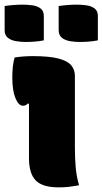

<svg xmlns="http://www.w3.org/2000/svg" viewBox="-29 -799 442 828"><path d="M96 -117V-352H90Q83 -343 70 -343Q51 -343 37.5 -376Q24 -409 24 -465Q24 -517 34 -551Q51 -554 72.5 -555.5Q94 -557 111 -557Q184 -557 223.5 -546.5Q263 -536 278.5 -517Q294 -498 294 -472V-163Q294 -116 297.5 -76.5Q301 -37 312 0Q290 4 270 6.5Q250 9 224 9Q154 9 125 -21Q96 -51 96 -117ZM-9 -773Q10 -776 31 -777.5Q52 -779 68 -779Q90 -779 111 -776Q132 -773 146 -762.5Q160 -752 160 -730V-625Q141 -621 120 -619.5Q99 -618 82 -618Q61 -618 40 -621.5Q19 -625 5 -636Q-9 -647 -9 -669ZM224 -773Q244 -776 264.5 -777.5Q285 -779 301 -779Q323 -779 344 -776Q365 -773 379 -762.5Q393 -752 393 -730V-625Q374 -621 353 -619.5Q332 -618 315 -618Q294 -618 273 -621.5Q252 -625 238 -636Q224 -647 224 -669Z"/></svg>

Font: Recursive Sn Csl St Blk
Style: Regular
Weight: 900
Version: Version 1.079;hotconv 1.0.112;makeotfexe 2.5.65598; ttfautoh